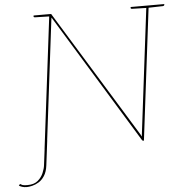

<svg xmlns="http://www.w3.org/2000/svg" viewBox="-115 -756 956 1001"><g transform="rotate(-5 363.0 -256.0)"><path d="M-15 188Q-29 188 -39.5 184.5Q-50 181 -56 177L-52 172Q-49 167 -42.5 172.5Q-36 178 -11 178Q24 178 43.5 161.5Q63 145 72.5 122.5Q82 100 84 82L100 -46H112L96 83Q92 117 78.5 138Q65 159 47.5 169.5Q30 180 13 184Q-4 188 -15 188ZM94 0 180 -700H186Q189 -700 190.5 -699Q192 -698 192 -696L606 -22Q606 -21 606 -25.5Q606 -30 606 -32L688 -700H700L614 0H609Q608 0 607 -1Q606 -2 604 -4L190 -681Q189 -679 189 -677Q189 -675 188 -669L106 0ZM183 -700 180 -688 104 -690Q101 -690 99 -691.5Q97 -693 97 -695L98 -700ZM691 -700 688 -688 612 -690Q609 -690 607 -691.5Q605 -693 605 -695L606 -700ZM782 -700 781 -695Q781 -693 778.5 -691.5Q776 -690 774 -690L696 -688L697 -700Z"/></g></svg>

Font: Aleo Thin
Style: Italic
Weight: 250
Italic angle: -7°
Designer: Alessio Laiso
Foundry: Alessio Laiso
Version: Version 2.001;gftools[0.9.29]